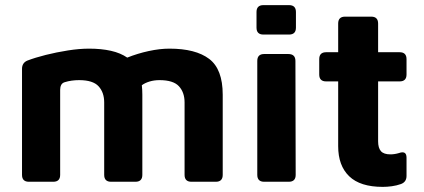

<svg xmlns="http://www.w3.org/2000/svg" viewBox="-20 -710 1655 750"><path d="M536 -340V-27Q536 0 509 0H414Q387 0 387 -27V-310Q387 -349 365 -373Q343 -397 289 -397Q274 -397 260 -395Q246 -393 233 -389Q223 -386 219 -378Q215 -370 215 -359V-27Q215 0 188 0H93Q66 0 66 -27V-441Q66 -464 86 -473Q117 -485 159 -495.5Q201 -506 245.5 -513Q290 -520 328 -520Q376 -520 413.5 -511.5Q451 -503 477 -485Q517 -501 560.5 -510.5Q604 -520 642 -520Q744 -520 797 -480Q850 -440 850 -340V-27Q850 0 823 0H728Q701 0 701 -27V-310Q701 -349 679 -373Q657 -397 603 -397Q582 -397 564 -391.5Q546 -386 534 -377Q536 -360 536 -340Z M1009 -575Q982 -575 982 -602V-663Q982 -690 1009 -690H1109Q1136 -690 1136 -663V-602Q1136 -575 1109 -575ZM1012 0Q985 0 985 -27V-472Q985 -499 1012 -499H1106Q1134 -499 1134 -472L1135 -27Q1135 0 1108 0Z M1475 20Q1387 20 1344 -21.5Q1301 -63 1301 -139V-392H1254Q1227 -392 1227 -419V-479Q1227 -506 1254 -506H1301V-618Q1301 -645 1328 -645H1430Q1457 -645 1457 -618V-506H1541Q1568 -506 1568 -479V-419Q1568 -392 1541 -392H1457V-158Q1457 -132 1468 -119.5Q1479 -107 1505 -107Q1521 -107 1538 -112Q1568 -123 1568 -94V-23Q1568 1 1546 9Q1529 15 1510.5 17.5Q1492 20 1475 20Z"/></svg>

Font: Pitagon Sans
Style: Bold
Weight: 700
Designer: Travis Tran
Foundry: Pitagon
Version: Version 1.001; ttfautohint (v1.8.4.7-5d5b);gftools[0.9.26]